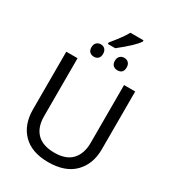

<svg xmlns="http://www.w3.org/2000/svg" viewBox="-244 -1183 1200 1327"><g transform="rotate(30 355.5 -519.5)"><path d="M302 -904V-916Q376 -1005 398 -1049H503V-1039Q474 -993 361 -904ZM215 -828Q215 -852 228.5 -865Q242 -878 262 -878Q282 -878 295 -865Q308 -852 308 -828Q308 -803 295 -791Q282 -779 262 -779Q242 -779 228.5 -791Q215 -803 215 -828ZM449 -779Q429 -779 415.5 -791Q402 -803 402 -828Q402 -852 415.5 -865Q429 -878 449 -878Q470 -878 483 -865Q496 -852 496 -828Q496 -779 449 -779ZM630 -714V-252Q630 -135 559 -62.5Q488 10 352 10Q221 10 150.5 -61Q80 -132 80 -254V-714H170V-251Q170 -163 217 -115.5Q264 -68 357 -68Q450 -68 495.5 -117.5Q541 -167 541 -252V-714Z"/></g></svg>

Font: Advent Sans Logo
Style: Regular
Weight: 400
Designer: Types & Symbols
Foundry: Types & Symbols
Version: Version 1.002